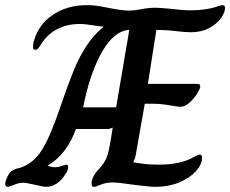

<svg xmlns="http://www.w3.org/2000/svg" viewBox="-72 -724 892 744"><path d="M623 -602Q575 -608 534 -608L501 -399H694Q704 -399 704 -389Q704 -381 692 -361.5Q680 -342 662 -326Q644 -310 625 -310Q621 -310 597 -314Q592 -315 569 -318.5Q546 -322 522 -322H489L456 -135Q455 -132 453.5 -121Q452 -110 445 -97V-95Q451 -94 478 -90Q505 -86 543 -86Q628 -86 678 -115Q696 -125 702 -125Q711 -125 711 -113Q711 -87 687 -60.5Q663 -34 622 -17Q581 0 531 0Q507 0 439 -9Q385 -17 366 -17Q338 -17 318.5 -8.5Q299 0 293 0Q287 0 285 -2.5Q283 -5 283 -12Q283 -39 309 -66Q331 -90 340 -110.5Q349 -131 358 -187L365 -230L350 -224H222Q206 -177 177 -139.5Q148 -102 113 -83V-82Q127 -76 143 -76Q153 -76 167.5 -81Q182 -86 186 -86Q192 -86 192 -76Q192 -64 182 -50Q167 -25 147.5 -12.5Q128 0 108 0Q95 0 63 -8Q29 -16 17 -16Q0 -16 -22 -6Q-38 0 -42 0Q-46 0 -49 -3Q-52 -6 -52 -10Q-52 -21 -43 -40Q-34 -59 -22 -64Q-13 -70 7 -74Q60 -92 93 -147Q126 -202 165 -319Q194 -403 214 -452Q234 -501 262 -544.5Q290 -588 329 -620V-621Q320 -621 294 -625Q260 -631 236 -631Q187 -631 148.5 -610.5Q110 -590 86 -551Q84 -548 80 -542Q76 -536 72.5 -533.5Q69 -531 64 -531Q56 -531 56 -543Q56 -559 60 -567Q78 -630 133.5 -667Q189 -704 264 -704Q293 -704 320 -699Q347 -694 351 -693Q401 -683 427 -683Q441 -683 455 -685Q469 -687 474 -688Q504 -694 528 -694Q548 -694 588 -690Q634 -684 667 -684Q728 -684 770 -699Q783 -704 790 -704Q800 -704 800 -693Q800 -676 784 -653.5Q768 -631 738 -615Q708 -599 667 -599Q655 -599 644 -600Q633 -601 623 -602ZM429 -608H424Q369 -601 325.5 -526.5Q282 -452 257 -340L250 -308H378Z"/></svg>

Font: Charm
Style: Bold
Weight: 700
Designer: Katatrad Aksorn Co.,Ltd.
Foundry: Cadson Demak Co.,Ltd.
Version: Version 1.001